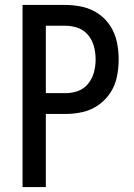

<svg xmlns="http://www.w3.org/2000/svg" viewBox="-20 -755 540 775"><path d="M71 0H165V-295H245Q280 -295 314.5 -303Q349 -311 378 -331.5Q407 -352 426 -381.5Q445 -411 452 -445.5Q459 -480 459 -515Q459 -550 452 -584.5Q445 -619 426 -649Q407 -679 378 -699Q349 -719 314.5 -727Q280 -735 245 -735H71ZM165 -379V-651H245Q271 -651 295.5 -642Q320 -633 336.5 -612.5Q353 -592 359.5 -566.5Q366 -541 366 -515Q366 -489 359.5 -464Q353 -439 336.5 -418Q320 -397 295.5 -388Q271 -379 245 -379Z"/></svg>

Font: Iosevka SS08 Medium
Style: Regular
Weight: 500
Monospace: yes
Designer: Belleve Invis
Foundry: Belleve Invis
Version: Version 3.4.3; ttfautohint (v1.8.3)